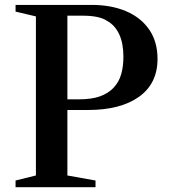

<svg xmlns="http://www.w3.org/2000/svg" viewBox="-20 -782 709 802"><path d="M45 0V-28L130 -49V-713.5L45 -733.5V-761.5H363Q445 -761.5 507 -735Q569 -708.5 603.5 -658Q638 -607.5 638 -536Q638 -433 560.8 -377.8Q483.5 -322.5 347 -322.5H261.5V-49L379 -28V0ZM261.5 -367H307.5Q363 -367 397.5 -379.5Q432 -392 454 -415Q477 -439.5 486.2 -472Q495.5 -504.5 495.5 -545Q495.5 -601 477.8 -639Q460 -677 427 -695Q395 -716.5 325 -716.5H261.5Z"/></svg>

Font: Libre Caslon Text Medium
Style: Regular
Weight: 500
Designer: Pablo Impallari, Rodrigo Fuenzalida, Katja Schimmel
Foundry: Pablo Impallari, Rodrigo Fuenzalida
Version: Version 2.000